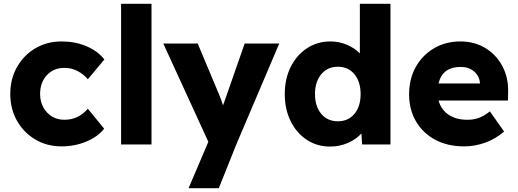

<svg xmlns="http://www.w3.org/2000/svg" viewBox="-20 -760 2724 1010"><path d="M304 10Q227 10 166 -26Q105 -62 69.5 -124.5Q34 -187 34 -266Q34 -345 69.5 -407.5Q105 -470 166 -506Q227 -542 304 -542Q375 -542 434.5 -517Q494 -492 529 -447L442 -343Q422 -368 389.5 -385.5Q357 -403 319 -403Q262 -403 226.5 -364.5Q191 -326 191 -266Q191 -208 227 -169Q263 -130 319 -130Q357 -130 387.5 -145Q418 -160 442 -188L528 -83Q494 -40 433.5 -15Q373 10 304 10Z M617 0V-740H777V0Z M972 230 1076 -14 839 -531H1020L1132 -264Q1144 -236 1153 -206Q1157 -216 1161 -227.5Q1165 -239 1169 -250L1267 -531H1449L1223 0L1131 230Z M1716 11Q1648 11 1594 -24.5Q1540 -60 1509 -122.5Q1478 -185 1478 -265Q1478 -345 1509 -407.5Q1540 -470 1594.5 -506Q1649 -542 1718 -542Q1764 -542 1805 -524.5Q1846 -507 1873 -479V-740H2034V0H1885L1881 -58Q1855 -28 1811 -8.5Q1767 11 1716 11ZM1757 -122Q1812 -122 1844.5 -161Q1877 -200 1877 -265Q1877 -330 1844.5 -369.5Q1812 -409 1757 -409Q1703 -409 1670 -369.5Q1637 -330 1637 -265Q1637 -200 1670 -161Q1703 -122 1757 -122Z M2422 10Q2334 10 2269 -25Q2204 -60 2168 -122Q2132 -184 2132 -263Q2132 -345 2167 -407.5Q2202 -470 2263 -506Q2324 -542 2402 -542Q2476 -542 2533.5 -507Q2591 -472 2623 -411.5Q2655 -351 2653 -274L2652 -231H2287Q2300 -184 2339 -157Q2378 -130 2439 -130Q2473 -130 2499.5 -140Q2526 -150 2557 -174L2632 -68Q2585 -28 2531 -9Q2477 10 2422 10ZM2404 -408Q2307 -408 2287 -321H2505V-322Q2502 -360 2474 -384Q2446 -408 2404 -408Z"/></svg>

Font: Lexend
Style: Bold
Weight: 700
Designer: Bonnie Shaver-Troup, Thomas Jockin
Foundry: Lexend
Version: Version 1.007; ttfautohint (v1.8.3)